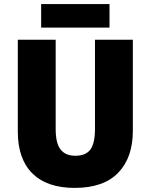

<svg xmlns="http://www.w3.org/2000/svg" viewBox="-20 -908 735 938"><path d="M629 -269Q629 -138 557.5 -64Q486 10 345 10Q210 10 138.5 -60.5Q67 -131 67 -265V-714H252V-277Q252 -208 276 -177.5Q300 -147 348 -147Q399 -147 421.5 -177.5Q444 -208 444 -278V-714H629ZM515 -888V-773H181V-888Z"/></svg>

Font: Noto Sans Lao SemiCondensed Black
Style: Regular
Weight: 900
Width: 4
Designer: Monotype Design Team
Foundry: Monotype Imaging Inc.
Version: Version 2.003; ttfautohint (v1.8.4.7-5d5b)